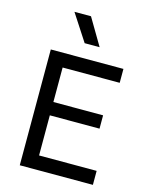

<svg xmlns="http://www.w3.org/2000/svg" viewBox="-137 -1035 879 1121"><g transform="rotate(15 302.5 -474.0)"><path d="M94 0V-700H533V-616H188V-407.5H488.5V-327H188V-84.5H536V0ZM275.5 -786.5 170.5 -948H270.5L366 -786.5Z"/></g></svg>

Font: Geologica Cursive Light
Style: Regular
Weight: 300
Designer: Sindre Bremnes, Frode Helland
Foundry: Monokrom Skriftforlag AS
Version: Version 1.010;gftools[0.9.28]